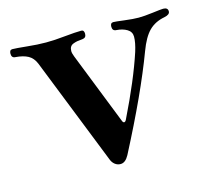

<svg xmlns="http://www.w3.org/2000/svg" viewBox="-77 -560 729 661"><g transform="rotate(-15 288.0 -229.5)"><path d="M7.8 -455.1Q7.8 -468.8 18.1 -468.8Q29.8 -468.8 69.8 -464.8Q106.4 -460.9 136.7 -460.9Q167 -460.9 203.6 -464.8Q243.7 -468.8 263.7 -468.8Q273.9 -468.8 273.9 -455.1Q273.9 -440.9 260.3 -439.5Q248.5 -438.5 242.2 -437.5Q235.8 -436.5 227.8 -433.6Q219.7 -430.7 216.1 -424.8Q212.4 -418.9 212.4 -409.7Q212.4 -401.9 217.3 -389.6L318.8 -132.3Q321.3 -126 325.2 -126Q329.1 -126 332.5 -132.3Q394.5 -258.8 424.3 -350.1Q434.1 -381.3 434.1 -401.9Q434.1 -419.4 418.7 -428.7Q403.3 -438 380.9 -439.5Q367.2 -439.9 367.2 -455.1Q367.2 -468.8 377.9 -468.8Q385.3 -468.8 416.5 -464.8Q447.3 -460.9 466.8 -460.9Q486.3 -460.9 517.1 -464.8Q548.3 -468.8 555.7 -468.8Q572.3 -468.8 572.3 -455.1Q572.3 -443.4 552.2 -439.5Q518.1 -433.1 496.6 -411.6Q475.1 -390.1 458 -344.2Q406.7 -207 306.2 -13.7Q293.5 9.8 276.4 9.8Q265.1 9.8 256.6 3.2Q248 -3.4 243.7 -14.2L91.8 -397.5Q83 -418.9 65.9 -428.2Q48.8 -437.5 21.5 -439.5Q7.8 -439.9 7.8 -455.1Z"/></g></svg>

Font: Monomachus
Style: Medium
Weight: 500
Designer: Alexey Kryukov
Version: Version 1.0